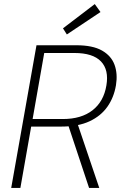

<svg xmlns="http://www.w3.org/2000/svg" viewBox="-20 -922 608 942"><path d="M35 0 159 -700H354Q435 -700 480.5 -674Q526 -648 542 -604Q558 -560 549 -504Q539 -444 507 -398.5Q475 -353 419.5 -327Q364 -301 282 -301H133L80 0ZM417 0 311 -319H359L467 0ZM140 -338H288Q379 -338 434 -381Q489 -424 502 -503Q515 -579 475.5 -620.5Q436 -662 345 -662H197ZM308 -753 289 -783 445 -902 473 -863Z"/></svg>

Font: DM Sans 10pt ExtraLight
Style: Italic
Weight: 250
Italic angle: -10°
Version: Version 4.004;gftools[0.9.30]